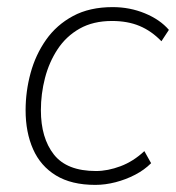

<svg xmlns="http://www.w3.org/2000/svg" viewBox="-20 -512 495 540"><path d="M248 8Q181 8 137.5 -18.5Q94 -45 73 -92.5Q52 -140 52 -202Q52 -255 66 -306.5Q80 -358 109.5 -400Q139 -442 185.5 -467Q232 -492 297 -492Q345 -492 387.5 -474.5Q430 -457 455 -428L434 -396Q406 -425 372.5 -439Q339 -453 295 -453Q242 -453 204 -431.5Q166 -410 142 -373.5Q118 -337 106.5 -292.5Q95 -248 95 -202Q95 -124 131.5 -77.5Q168 -31 250 -31Q283 -31 319 -44.5Q355 -58 386 -87L405 -53Q386 -34 360 -20.5Q334 -7 305 0.5Q276 8 248 8Z"/></svg>

Font: Nunito Sans 12pt ExtraLight 12pt ExtraLight
Style: Italic
Weight: 250
Italic angle: -9°
Version: Version 3.101;gftools[0.9.27]